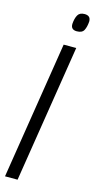

<svg xmlns="http://www.w3.org/2000/svg" viewBox="-142 -908 471 944"><g transform="rotate(15 93.5 -436.0)"><path d="M164 -872Q179 -872 187 -865Q195 -858 195 -842Q193 -814 184 -797Q175 -780 148 -780Q117 -780 118 -810Q120 -838 129.5 -855Q139 -872 164 -872ZM-8 0 103 -700H167L56 0Z"/></g></svg>

Font: Georama ExtraCondensed
Style: Italic
Weight: 400
Width: 2
Italic angle: -9°
Designer: Jean-Baptiste Levee
Foundry: Production Type
Version: Version 1.000